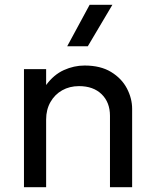

<svg xmlns="http://www.w3.org/2000/svg" viewBox="-20 -777 643 797"><path d="M79.5 0V-490H171.5V-424Q203 -467 245 -486Q287 -505 331 -505Q397.5 -505 441.2 -478.2Q485 -451.5 506.8 -410Q528.5 -368.5 528.5 -325V0H436.5V-296.5Q436.5 -352 402 -385.8Q367.5 -419.5 308 -419.5Q269 -419.5 238.2 -402.2Q207.5 -385 189.5 -353.5Q171.5 -322 171.5 -281V0ZM259 -585 352 -757H446.5L344.5 -585Z"/></svg>

Font: Geologica Roman Light
Style: Regular
Weight: 300
Designer: Sindre Bremnes, Frode Helland
Foundry: Monokrom Skriftforlag AS
Version: Version 1.010;gftools[0.9.28]